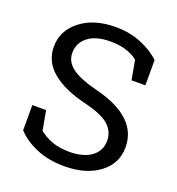

<svg xmlns="http://www.w3.org/2000/svg" viewBox="-132 -829 874 946"><g transform="rotate(20 304.5 -355.5)"><path d="M549.3 -501H476.6L458.5 -602.5Q436.5 -621.1 399.9 -633.3Q363.3 -645.5 314.9 -645.5Q238.3 -645.5 197.3 -613Q156.2 -580.6 156.2 -528.3Q156.2 -481.9 198 -450.9Q239.7 -419.9 333 -396.5Q445.3 -368.7 503.7 -314.5Q562 -260.3 562 -180.2Q562 -94.2 491.9 -42Q421.9 10.3 308.6 10.3Q226.6 10.3 162.8 -16.6Q99.1 -43.5 59.1 -86.9V-219.2H131.3L149.9 -117.2Q177.7 -94.2 216.3 -79.6Q254.9 -64.9 308.6 -64.9Q381.3 -64.9 423.6 -95.7Q465.8 -126.5 465.8 -179.2Q465.8 -228 429.2 -261Q392.6 -293.9 299.8 -316.4Q187 -343.3 123.5 -395.5Q60.1 -447.8 60.1 -526.9Q60.1 -610.4 130.9 -665.8Q201.7 -721.2 314.9 -721.2Q389.6 -721.2 450.9 -695.6Q512.2 -669.9 549.3 -633.3Z"/></g></svg>

Font: TypoPRO Roboto Slab
Style: Regular
Weight: 400
Designer: Google
Version: Version 1.100263; 2013; ttfautohint (v0.94.20-1c74) -l 8 -r 